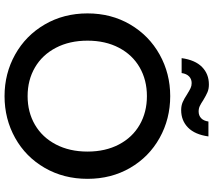

<svg xmlns="http://www.w3.org/2000/svg" viewBox="-66 -844 917 824"><g transform="rotate(90 392.0 -431.5)"><path d="M392 7Q295 7 213.5 -38.5Q132 -84 84.5 -165.5Q37 -247 37 -349Q37 -451 84.5 -532Q132 -613 213.5 -658.5Q295 -704 392 -704Q490 -704 571.5 -658.5Q653 -613 700 -532Q747 -451 747 -349Q747 -247 700 -165.5Q653 -84 571.5 -38.5Q490 7 392 7ZM392 -92Q461 -92 515 -123.5Q569 -155 599.5 -213.5Q630 -272 630 -349Q630 -426 599.5 -484Q569 -542 515 -573Q461 -604 392 -604Q323 -604 269 -573Q215 -542 184.5 -484Q154 -426 154 -349Q154 -272 184.5 -213.5Q215 -155 269 -123.5Q323 -92 392 -92ZM229 -753Q237 -811 267 -840.5Q297 -870 342 -870Q361 -870 375 -864Q389 -858 409 -846Q424 -836 434.5 -831Q445 -826 458 -826Q475 -826 486.5 -836.5Q498 -847 501 -868H565Q557 -810 527 -780.5Q497 -751 452 -751Q433 -751 418 -757.5Q403 -764 385 -776Q367 -787 357.5 -791.5Q348 -796 336 -796Q319 -796 307.5 -785Q296 -774 293 -753Z"/></g></svg>

Font: A Bank Premium Med
Style: Regular
Weight: 500
Designer: Ninad Kale (Devanagari), Jonny Pinhorn (Latin), Htun Naung (Myanmar)
Foundry: Indian Type Foundry
Version: 4.004